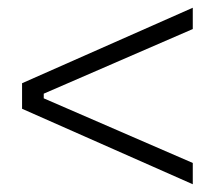

<svg xmlns="http://www.w3.org/2000/svg" viewBox="-20 -585 563 496"><path d="M478 -565V-510L93 -343V-331L478 -164V-109L37 -304V-370Z"/></svg>

Font: Mozilla Text ExtraLight
Style: Regular
Weight: 200
Designer: Studio DRAMA
Foundry: Studio DRAMA
Version: Version 1.000